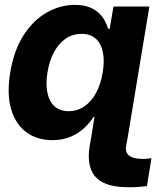

<svg xmlns="http://www.w3.org/2000/svg" viewBox="-20 -573 692 797"><path d="M510.2 204.1Q471.6 204.1 439.2 196.2Q406.8 188.3 384.5 169.1Q362.1 150 353.3 116.9Q344.4 83.8 352.1 33.4L359 -4.5H510.4L503.5 33.4Q500 54.7 509.3 66.3Q518.6 77.8 535.5 82.3Q552.4 86.7 571.9 86.7Q581.1 86.9 590.4 85.9Q599.8 85 608.8 83.8L589.8 199.6Q576.5 201.3 555.8 202.9Q535.2 204.6 510.2 204.1ZM196.9 8.8Q134.9 8.6 90.2 -23.5Q45.6 -55.6 26.7 -118.3Q7.7 -181 22.3 -272.1Q38.1 -365.9 78.9 -428.3Q119.6 -490.6 175.2 -521.7Q230.8 -552.7 290.8 -552.7Q325 -552.7 349.1 -543.7Q373.1 -534.7 389.1 -520Q405 -505.4 414.5 -488Q424 -470.6 428.9 -453.7H494.3L433.6 -87.5H368.2Q354 -64.9 330.8 -42.7Q307.5 -20.4 274.3 -5.9Q241.1 8.6 196.9 8.8ZM510.4 -4.5H359L378.1 -124.8L440.6 -270.1L431.4 -429.9L451 -545.9H600ZM265.2 -111.5Q302 -111.7 330.8 -131.8Q359.6 -151.9 379.2 -188Q398.7 -224.1 406.4 -272.5Q414.4 -321.4 406.9 -357.2Q399.4 -393 377.3 -412.7Q355.3 -432.4 318.4 -432.4Q281 -432.4 251.9 -412.1Q222.9 -391.8 203.8 -355.8Q184.7 -319.8 177.1 -272.5Q169.4 -225.2 176.6 -188.8Q183.8 -152.4 206 -132.1Q228.2 -111.7 265.2 -111.5Z"/></svg>

Font: Inter Tight
Style: Italic
Weight: 400
Italic angle: -9.39999°
Designer: Rasmus Andersson
Foundry: rsms
Version: Version 3.002